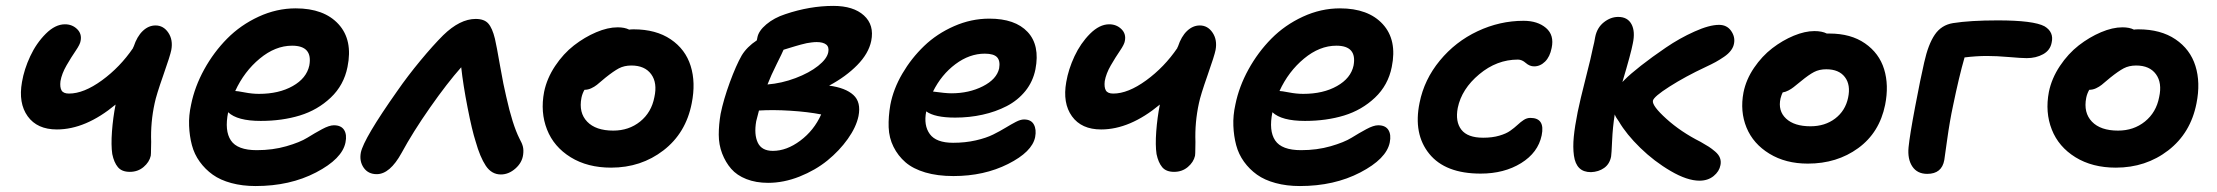

<svg xmlns="http://www.w3.org/2000/svg" viewBox="-20 -580 7483 648"><path d="M171.9 -143.1Q105.5 -143.1 73.5 -187.5Q41.5 -231.9 54.2 -303.2Q61.5 -346.2 82 -390.1Q102.5 -434.1 134.5 -466.1Q166.5 -498 199.2 -498Q223.6 -498 240.2 -481.9Q256.8 -465.8 252 -441.9Q250.5 -430.7 235.6 -408.9Q220.7 -387.2 204.6 -359.4Q188.5 -331.5 184.1 -306.2Q181.6 -285.6 187.7 -274.9Q193.8 -264.2 212.9 -264.2Q262.7 -264.2 324 -308.8Q385.3 -353.5 429.2 -418Q429.2 -420.9 431.2 -422.9Q442.4 -457 461.9 -475.6Q481.4 -494.1 504.9 -494.1Q531.7 -494.1 548.1 -469.7Q564.5 -445.3 558.1 -411.1Q554.7 -393.1 531 -325.7Q507.3 -258.3 502 -231.9Q487.8 -167 490.2 -101.1Q489.7 -92.8 489.7 -76.9Q489.7 -61 488.8 -54.2Q483.9 -32.7 464.6 -16.4Q445.3 0 418 0Q391.1 0 377.9 -15.9Q364.7 -31.7 358.9 -60.1Q354.5 -89.8 357.9 -136.2Q361.3 -182.6 370.1 -227.1Q269 -143.1 171.9 -143.1Z M842.8 47.9Q797.9 47.9 760.7 37.8Q723.6 27.8 698 9.5Q672.4 -8.8 654.1 -34.2Q635.7 -59.6 627.7 -90.1Q619.6 -120.6 618.2 -155.3Q616.7 -189.9 625 -227.1Q637.2 -287.6 669.2 -345.7Q701.2 -403.8 746.6 -449.7Q792 -495.6 852.8 -523.7Q913.6 -551.8 978 -551.8Q1073.7 -551.8 1122.6 -498.3Q1171.4 -444.8 1152.8 -354Q1140.6 -292.5 1096.2 -250.5Q1051.8 -208.5 991.9 -190.2Q932.1 -171.9 859.9 -171.9Q780.8 -171.9 750 -201.2Q737.3 -138.7 759.3 -106Q781.2 -73.2 846.7 -73.2Q900.4 -73.2 946.3 -86.4Q992.2 -99.6 1017.3 -115.2Q1042.5 -130.9 1066.9 -144Q1091.3 -157.2 1106.9 -157.2Q1131.3 -157.2 1141.4 -141.4Q1151.4 -125.5 1146 -99.1Q1134.8 -43.9 1046.6 2Q958.5 47.9 842.8 47.9ZM773.9 -272.9Q780.3 -272.9 805.7 -268.1Q831.1 -263.2 854 -263.2Q921.4 -263.2 968 -289.6Q1014.6 -315.9 1023.9 -358.9Q1036.1 -425.8 965.8 -425.8Q909.2 -425.8 856.7 -382.3Q804.2 -338.9 773.9 -272.9Z M1251.5 7.8Q1222.7 7.8 1207.5 -13.9Q1192.4 -35.6 1197.8 -64.9Q1207.5 -112.3 1320.8 -272.9Q1356 -323.7 1398.7 -375.2Q1441.4 -426.8 1475.6 -460.9Q1532.2 -516.1 1585.4 -516.1Q1614.3 -516.1 1627.9 -500.7Q1641.6 -485.4 1650.4 -449.2Q1655.8 -426.3 1667.7 -357.9Q1679.7 -289.6 1688.5 -253.9Q1709.5 -159.2 1733.4 -111.8Q1742.2 -96.2 1744.9 -84.7Q1747.6 -73.2 1745.6 -58.1Q1742.2 -31.2 1719.5 -11.2Q1696.8 8.8 1670.4 8.8Q1639.2 8.8 1619.6 -20.5Q1600.1 -49.8 1585.4 -102.1Q1573.2 -139.6 1558.1 -216.8Q1543 -293.9 1536.6 -353Q1489.3 -299.8 1431.4 -217Q1373.5 -134.3 1335.4 -64Q1295.9 7.8 1251.5 7.8Z M2042.5 -14.2Q1962.9 -14.2 1906 -49.3Q1849.1 -84.5 1826.2 -142.8Q1803.2 -201.2 1816.4 -270Q1825.7 -315.4 1853.5 -357.2Q1881.3 -398.9 1917.2 -426.8Q1953.1 -454.6 1992.2 -471.2Q2031.2 -487.8 2064.5 -487.8Q2088.4 -487.8 2103.5 -480Q2108.4 -481 2118.7 -481Q2193.8 -481 2243.7 -447.3Q2293.5 -413.6 2311 -357.4Q2328.6 -301.3 2314.5 -231Q2294.9 -130.9 2219.2 -72.5Q2143.6 -14.2 2042.5 -14.2ZM1942.4 -250Q1932.6 -199.7 1961.7 -169.4Q1990.7 -139.2 2049.8 -139.2Q2102.5 -139.2 2140.6 -169.9Q2178.7 -200.7 2188.5 -252Q2199.2 -300.3 2177.7 -329.6Q2156.2 -358.9 2110.8 -358.9Q2086.9 -358.9 2068.8 -349.4Q2050.8 -339.8 2023.4 -317.9Q2002.9 -300.3 1994.6 -293.7Q1986.3 -287.1 1975.3 -282Q1964.4 -276.9 1952.6 -276.9Q1945.3 -264.2 1942.4 -250Z M2572.3 37.1Q2531.2 37.1 2499 24.4Q2466.8 11.7 2447.8 -10.3Q2428.7 -32.2 2417.2 -62Q2405.8 -91.8 2405.8 -125.5Q2405.8 -159.2 2412.1 -195.8Q2421.9 -244.1 2443.1 -302Q2464.4 -359.9 2483.4 -393.1Q2501 -421.9 2534.2 -443.8Q2534.7 -445.3 2535.2 -448.5Q2535.6 -451.7 2536.1 -453.1Q2540 -475.6 2566.4 -497.8Q2592.8 -520 2630.4 -532.2Q2712.9 -560.1 2792.5 -560.1Q2860.4 -560.1 2895.8 -527.8Q2931.2 -495.6 2920.4 -441.9Q2911.6 -399.4 2873.3 -360.4Q2835 -321.3 2778.3 -291Q2833.5 -283.7 2860.1 -259.5Q2886.7 -235.4 2877.4 -188Q2869.6 -150.9 2841.3 -111.1Q2813 -71.3 2772.5 -38.3Q2731.9 -5.4 2678.5 15.9Q2625 37.1 2572.3 37.1ZM2736.3 -438Q2728.5 -438 2719 -436.8Q2709.5 -435.5 2702.6 -434.3Q2695.8 -433.1 2682.6 -429.4Q2669.4 -425.8 2664.6 -424.3Q2659.7 -422.9 2643.8 -418Q2627.9 -413.1 2624.5 -412.1Q2620.6 -402.3 2601.3 -363.8Q2582 -325.2 2570.3 -294.9Q2618.2 -298.8 2664.8 -316.4Q2711.4 -334 2741.2 -357.7Q2771 -381.3 2775.4 -403.8Q2778.8 -421.4 2768.3 -429.7Q2757.8 -438 2736.3 -438ZM2532.2 -170.9Q2524.4 -126 2537.6 -98.4Q2550.8 -70.8 2588.4 -70.8Q2634.8 -70.8 2680.9 -105.2Q2727.1 -139.6 2751.5 -193.8Q2706.5 -202.6 2647.7 -206.3Q2588.9 -210 2541.5 -207Q2533.2 -174.8 2532.2 -170.9Z M3197.8 14.2Q3144 14.2 3102.8 2Q3061.5 -10.3 3036.1 -32.2Q3010.7 -54.2 2995.6 -84.5Q2980.5 -114.7 2979.2 -150.4Q2978 -186 2984.9 -226.1Q2995.1 -279.8 3025.4 -331.5Q3055.7 -383.3 3098.9 -424.8Q3142.1 -466.3 3200 -491.7Q3257.8 -517.1 3318.8 -517.1Q3406.2 -517.1 3448.2 -472.2Q3490.2 -427.2 3474.6 -346.2Q3466.3 -304.7 3440.7 -272.9Q3415 -241.2 3377.7 -221.9Q3340.3 -202.6 3296.1 -192.9Q3252 -183.1 3203.6 -183.1Q3134.8 -183.1 3106 -204.1Q3096.7 -156.7 3118.2 -127.4Q3139.6 -98.1 3196.8 -98.1Q3237.8 -98.1 3273.2 -106.2Q3308.6 -114.3 3332 -126Q3355.5 -137.7 3374.3 -149.2Q3393.1 -160.6 3408.7 -168.7Q3424.3 -176.8 3436 -176.8Q3460 -176.8 3469.2 -159.9Q3478.5 -143.1 3473.6 -117.2Q3463.4 -67.4 3382.3 -26.6Q3301.3 14.2 3197.8 14.2ZM3303.7 -398.9Q3252 -398.9 3204.6 -363.5Q3157.2 -328.1 3128.9 -271Q3171.4 -265.1 3190.9 -265.1Q3250.5 -265.1 3297.1 -288.8Q3343.8 -312.5 3352.1 -349.1Q3356.4 -374.5 3345.2 -386.7Q3334 -398.9 3303.7 -398.9Z M3696.3 -143.1Q3629.9 -143.1 3597.9 -187.5Q3565.9 -231.9 3578.6 -303.2Q3585.9 -346.2 3606.4 -390.1Q3627 -434.1 3658.9 -466.1Q3690.9 -498 3723.6 -498Q3748 -498 3764.6 -481.9Q3781.2 -465.8 3776.4 -441.9Q3774.9 -430.7 3760 -408.9Q3745.1 -387.2 3729 -359.4Q3712.9 -331.5 3708.5 -306.2Q3706.1 -285.6 3712.2 -274.9Q3718.3 -264.2 3737.3 -264.2Q3787.1 -264.2 3848.4 -308.8Q3909.7 -353.5 3953.6 -418Q3953.6 -420.9 3955.6 -422.9Q3966.8 -457 3986.3 -475.6Q4005.9 -494.1 4029.3 -494.1Q4056.2 -494.1 4072.5 -469.7Q4088.9 -445.3 4082.5 -411.1Q4079.1 -393.1 4055.4 -325.7Q4031.7 -258.3 4026.4 -231.9Q4012.2 -167 4014.6 -101.1Q4014.2 -92.8 4014.2 -76.9Q4014.2 -61 4013.2 -54.2Q4008.3 -32.7 3989 -16.4Q3969.7 0 3942.4 0Q3915.5 0 3902.3 -15.9Q3889.2 -31.7 3883.3 -60.1Q3878.9 -89.8 3882.3 -136.2Q3885.7 -182.6 3894.5 -227.1Q3793.5 -143.1 3696.3 -143.1Z M4367.2 47.9Q4322.3 47.9 4285.2 37.8Q4248 27.8 4222.4 9.5Q4196.8 -8.8 4178.5 -34.2Q4160.2 -59.6 4152.1 -90.1Q4144 -120.6 4142.6 -155.3Q4141.1 -189.9 4149.4 -227.1Q4161.6 -287.6 4193.6 -345.7Q4225.6 -403.8 4271 -449.7Q4316.4 -495.6 4377.2 -523.7Q4438 -551.8 4502.4 -551.8Q4598.1 -551.8 4647 -498.3Q4695.8 -444.8 4677.2 -354Q4665 -292.5 4620.6 -250.5Q4576.2 -208.5 4516.4 -190.2Q4456.5 -171.9 4384.3 -171.9Q4305.2 -171.9 4274.4 -201.2Q4261.7 -138.7 4283.7 -106Q4305.7 -73.2 4371.1 -73.2Q4424.8 -73.2 4470.7 -86.4Q4516.6 -99.6 4541.7 -115.2Q4566.9 -130.9 4591.3 -144Q4615.7 -157.2 4631.3 -157.2Q4655.8 -157.2 4665.8 -141.4Q4675.8 -125.5 4670.4 -99.1Q4659.2 -43.9 4571 2Q4482.9 47.9 4367.2 47.9ZM4298.3 -272.9Q4304.7 -272.9 4330.1 -268.1Q4355.5 -263.2 4378.4 -263.2Q4445.8 -263.2 4492.4 -289.6Q4539.1 -315.9 4548.3 -358.9Q4560.5 -425.8 4490.2 -425.8Q4433.6 -425.8 4381.1 -382.3Q4328.6 -338.9 4298.3 -272.9Z M4977.1 5.9Q4857.9 5.9 4803.7 -61Q4749.5 -127.9 4771 -232.9Q4786.6 -311.5 4839.4 -375.5Q4892.1 -439.5 4966.8 -474.6Q5041.5 -509.8 5122.1 -509.8Q5169.4 -509.8 5197.8 -485.6Q5226.1 -461.4 5216.8 -418Q5210.9 -388.2 5194.6 -372.1Q5178.2 -356 5157.7 -356Q5142.6 -356 5129.6 -367.4Q5116.7 -378.9 5103 -378.9Q5031.7 -378.9 4972.4 -329.3Q4913.1 -279.8 4899.9 -215.8Q4891.1 -169.4 4912.1 -142.3Q4933.1 -115.2 4985.8 -115.2Q5016.6 -115.2 5040 -122.1Q5063.5 -128.9 5077.1 -138.7Q5090.8 -148.4 5101.6 -158.4Q5112.3 -168.5 5122.8 -175.3Q5133.3 -182.1 5145 -182.1Q5195.3 -182.1 5183.1 -123Q5170.9 -64.9 5113.8 -29.5Q5056.6 5.9 4977.1 5.9Z M5349.6 1Q5324.2 1 5310.1 -12.9Q5295.9 -26.9 5292 -54.9Q5288.1 -83 5291.5 -118.2Q5294.9 -153.3 5304.7 -202.1Q5312.5 -240.7 5331.5 -315.2Q5350.6 -389.6 5356.4 -419.9Q5360.8 -436.5 5363.8 -455.1Q5370.1 -486.8 5393.1 -504.9Q5416 -522.9 5441.4 -522.9Q5473.1 -522.9 5486.3 -498.3Q5499.5 -473.6 5490.7 -433.1Q5484.9 -401.4 5455.6 -303.2L5463.4 -311Q5481 -329.1 5518.3 -358.4Q5555.7 -387.7 5602.3 -419.4Q5648.9 -451.2 5699 -473.6Q5749 -496.1 5781.7 -496.1Q5808.1 -496.1 5822.3 -476.1Q5836.4 -456.1 5832.5 -434.1Q5830.6 -421.4 5822 -409.9Q5813.5 -398.4 5798.8 -388.4Q5784.2 -378.4 5770.5 -370.8Q5756.8 -363.3 5736.8 -354Q5668 -321.8 5614.7 -287.8Q5561.5 -253.9 5558.6 -240.2Q5555.2 -223.1 5604 -179Q5652.8 -134.8 5719.7 -101.1Q5737.8 -90.8 5747.3 -84.7Q5756.8 -78.6 5768.8 -68.4Q5780.8 -58.1 5784.9 -46.9Q5789.1 -35.6 5786.6 -22.9Q5782.7 -1.5 5763.4 14.2Q5744.1 29.8 5715.8 29.8Q5674.3 29.8 5618.7 -2.7Q5563 -35.2 5515.9 -81.1Q5468.8 -127 5443.8 -169.9Q5433.6 -183.6 5429.7 -193.8Q5422.9 -150.9 5420.9 -105.2Q5418.9 -59.6 5417.5 -51.8Q5412.6 -26.4 5394 -13.2Q5375.5 0 5349.6 1Z M6081.5 -27.8Q6006.3 -27.8 5951.7 -61.3Q5897 -94.7 5874.5 -149.4Q5852.1 -204.1 5864.3 -268.1Q5873 -311.5 5899.9 -351.1Q5926.8 -390.6 5961.4 -417.2Q5996.1 -443.8 6033.9 -459.5Q6071.8 -475.1 6103.5 -475.1Q6129.4 -475.1 6145.5 -466.8H6154.3Q6226.6 -466.8 6274.4 -433.6Q6322.3 -400.4 6338.9 -346.4Q6355.5 -292.5 6342.3 -226.1Q6323.2 -132.3 6251.5 -80.1Q6179.7 -27.8 6081.5 -27.8ZM5989.3 -248Q5980 -206.1 6007.8 -179.9Q6035.6 -153.8 6090.3 -153.8Q6139.2 -153.8 6173.6 -179.9Q6208 -206.1 6217.3 -250Q6226.6 -293.5 6206.5 -319.8Q6186.5 -346.2 6143.6 -346.2Q6120.1 -346.2 6102.3 -336.9Q6084.5 -327.6 6058.6 -306.2Q6040.5 -291.5 6033.4 -285.9Q6026.4 -280.3 6016.4 -274.9Q6006.3 -269.5 5996.6 -268.1Q5992.7 -260.7 5989.3 -248Z M6484.4 6.8Q6450.7 6.8 6434.1 -18.1Q6417.5 -43 6421.4 -83Q6425.3 -123 6443.6 -219.7Q6461.9 -316.4 6474.1 -369.1Q6487.8 -430.7 6510 -463.1Q6532.2 -495.6 6571.3 -502Q6629.4 -511.2 6722.2 -511.2Q6843.3 -511.2 6880.4 -491.2Q6912.6 -471.7 6904.3 -436Q6899.4 -410.2 6875.5 -397Q6851.6 -383.8 6820.3 -383.8Q6802.2 -383.8 6760 -387.5Q6717.8 -391.1 6686 -391.1Q6650.4 -391.1 6610.4 -386.2Q6591.8 -321.8 6571.3 -222.2Q6560.5 -172.4 6551.5 -107.4Q6542.5 -42.5 6542 -40Q6533.7 6.8 6484.4 6.8Z M7121.1 -14.2Q7041.5 -14.2 6984.6 -49.3Q6927.7 -84.5 6904.8 -142.8Q6881.8 -201.2 6895 -270Q6904.3 -315.4 6932.1 -357.2Q6960 -398.9 6995.8 -426.8Q7031.7 -454.6 7070.8 -471.2Q7109.9 -487.8 7143.1 -487.8Q7167 -487.8 7182.1 -480Q7187 -481 7197.3 -481Q7272.5 -481 7322.3 -447.3Q7372.1 -413.6 7389.6 -357.4Q7407.2 -301.3 7393.1 -231Q7373.5 -130.9 7297.9 -72.5Q7222.2 -14.2 7121.1 -14.2ZM7021 -250Q7011.2 -199.7 7040.3 -169.4Q7069.3 -139.2 7128.4 -139.2Q7181.2 -139.2 7219.2 -169.9Q7257.3 -200.7 7267.1 -252Q7277.8 -300.3 7256.3 -329.6Q7234.9 -358.9 7189.5 -358.9Q7165.5 -358.9 7147.5 -349.4Q7129.4 -339.8 7102.1 -317.9Q7081.5 -300.3 7073.2 -293.7Q7064.9 -287.1 7054 -282Q7043 -276.9 7031.2 -276.9Q7023.9 -264.2 7021 -250Z"/></svg>

Font: Shantell Sans Irregular
Style: Italic
Weight: 600
Italic angle: -11.31°
Designer: Stephen Nixon, Anya Danilova, Shantell Martin
Foundry: Arrow Type
Version: Version 1.006;[9816181b4]